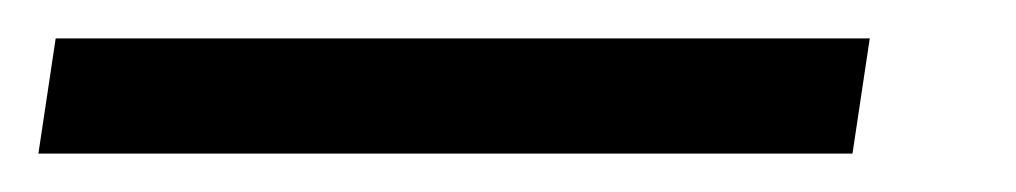

<svg xmlns="http://www.w3.org/2000/svg" viewBox="-51 -20 529 100"><path d="M-31 60 -22 0H402L393 60Z"/></svg>

Font: Nunito Sans 10pt SemiCondensed Medium
Style: Italic
Weight: 500
Width: 4
Italic angle: -9°
Designer: Vernon Adams
Foundry: Vernon Adams
Version: Version 3.101;gftools[0.9.27]